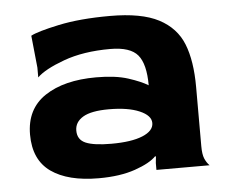

<svg xmlns="http://www.w3.org/2000/svg" viewBox="-42 -526 699 583"><g transform="rotate(-5 307.5 -234.0)"><path d="M575 0H413V-21L415 -40L413 -42Q394 -22 348 -6Q302 10 237 10Q143 10 91.5 -26.5Q40 -63 40 -140Q40 -218 98.5 -257Q157 -296 255 -296Q314 -296 352.5 -283.5Q391 -271 412 -258Q412 -323 389 -350.5Q366 -378 305 -378Q223 -378 163 -356Q103 -334 80 -311V-341L70 -439Q90 -450 155.5 -464Q221 -478 313 -478Q409 -478 461.5 -450.5Q514 -423 534.5 -371.5Q555 -320 555 -240V-60Q555 -35 560.5 -22Q566 -9 575 0ZM413 -143Q413 -166 378 -181Q343 -196 285 -196Q231 -196 206 -181Q181 -166 181 -140Q181 -112 206 -101.5Q231 -91 284 -91Q345 -91 379 -105Q413 -119 413 -143Z"/></g></svg>

Font: Red Rose Bold
Style: Regular
Weight: 700
Designer: jaikishan Patel
Version: Version 1.000